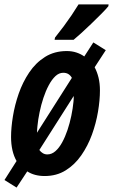

<svg xmlns="http://www.w3.org/2000/svg" viewBox="-28 -786 511 868"><path d="M46.9 62 -7.8 27.8 46.9 -58.1Q34.7 -79.1 28.3 -106.7Q22 -134.3 22 -167Q22 -208 30.3 -259.5Q38.6 -311 56.6 -362.8Q74.7 -414.6 104 -458.3Q133.3 -502 175.5 -528.6Q217.8 -555.2 273.9 -555.2Q297.4 -555.2 317.4 -548.6Q337.4 -542 353 -530.8L394 -594.2L450.2 -559.1L399.9 -481.9Q411.1 -460.9 417.5 -434.8Q423.8 -408.7 423.8 -377Q423.8 -333 415 -280.8Q406.2 -228.5 387.7 -177.5Q369.1 -126.5 339.6 -84Q310.1 -41.5 269 -15.9Q228 9.8 173.8 9.8Q150.9 9.8 131.3 4.6Q111.8 -0.5 95.2 -11.2ZM186 -87.9Q205.6 -87.9 222.4 -102.5Q239.3 -117.2 252.9 -142.1Q266.6 -167 277.1 -198.2Q287.6 -229.5 294.4 -262.5Q301.3 -295.4 304.2 -326.2Q305.2 -333 305.2 -339.6Q305.2 -346.2 305.2 -352.1L149.9 -107.9Q156.7 -98.6 165.8 -93.3Q174.8 -87.9 186 -87.9ZM139.2 -186 296.9 -434.1Q290.5 -445.3 281 -451.2Q271.5 -457 257.8 -457Q238.8 -457 222.4 -441.7Q206.1 -426.3 192.4 -400.6Q178.7 -375 168.2 -343.3Q157.7 -311.5 150.9 -278.3Q144 -245.1 141.1 -214.8Q140.6 -207.5 139.9 -200.2Q139.2 -192.9 139.2 -186ZM218.8 -606 220.7 -616.2Q241.2 -641.6 260 -667Q278.8 -692.4 295.7 -717.3Q312.5 -742.2 327.1 -766.1H462.9L461.9 -757.8Q451.2 -744.6 430.2 -723.4Q409.2 -702.1 385 -679Q360.8 -655.8 339.1 -636Q317.4 -616.2 304.7 -606Z"/></svg>

Font: Open Sans Condensed
Style: Italic
Weight: 400
Width: 3
Italic angle: -12°
Designer: Monotype Design Team
Foundry: Monotype Imaging Inc.
Version: Version 3.000